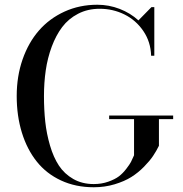

<svg xmlns="http://www.w3.org/2000/svg" viewBox="-20 -780 770 810"><path d="M440.5 -292.5H710.5V-277.5H650.5V-165Q640 -143.5 626 -122.5Q612 -101.5 587.5 -76.5Q563 -51.5 534 -33.2Q505 -15 463.5 -2.5Q422 10 375.5 10Q299 10 237.2 -18.8Q175.5 -47.5 134.8 -98.8Q94 -150 72.2 -220.8Q50.5 -291.5 50.5 -375Q50.5 -458 75.2 -529.2Q100 -600.5 144.2 -651.2Q188.5 -702 252 -731Q315.5 -760 390.5 -760Q439.5 -760 484.8 -742.5Q530 -725 564 -694L619 -750H631V-545H617.5Q616 -603 584.8 -649Q553.5 -695 505 -719Q456.5 -743 400.5 -743Q350 -743 309.5 -722Q269 -701 242.5 -666Q216 -631 198.2 -583Q180.5 -535 173 -483.2Q165.5 -431.5 165.5 -375Q165.5 -316.5 171 -266Q176.5 -215.5 191 -166Q205.5 -116.5 228.5 -81.5Q251.5 -46.5 289 -25Q326.5 -3.5 375.5 -3.5Q408.5 -3.5 436.8 -13.5Q465 -23.5 481.5 -36Q498 -48.5 512.8 -67.8Q527.5 -87 532.5 -96.8Q537.5 -106.5 543.5 -120.5Q545 -124 545.5 -125V-277.5H440.5Z"/></svg>

Font: Bodoni* 16pt
Style: Regular
Weight: 400
Version: Version 2.3